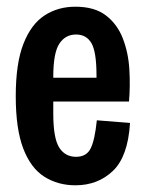

<svg xmlns="http://www.w3.org/2000/svg" viewBox="-20 -541 435 573"><path d="M205 12Q153 12 112.5 -13.5Q72 -39 49.5 -97.5Q27 -156 27 -254Q27 -352 50 -410.5Q73 -469 113 -495Q153 -521 205 -521Q262 -521 296 -495Q330 -469 346.5 -426.5Q363 -384 366 -334.5Q369 -285 365 -238H139V-202Q139 -129 156.5 -101Q174 -73 207 -73Q238 -73 250.5 -98Q263 -123 269 -182L368 -174Q362 -74 317 -31Q272 12 205 12ZM139 -312V-309H268V-315Q268 -386 253 -412Q238 -438 207 -438Q175 -438 157 -410.5Q139 -383 139 -312Z"/></svg>

Font: Special Gothic Condensed Medium
Style: Regular
Weight: 500
Width: 3
Designer: Alistair McCready
Foundry: Monolith
Version: Version 1.000; ttfautohint (v1.8.4.7-5d5b)